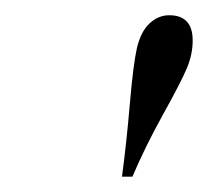

<svg xmlns="http://www.w3.org/2000/svg" viewBox="-20 -750 273 252"><path d="M202.1 -730Q232.9 -730 232.9 -696.8Q232.9 -678.7 225.3 -660.6Q217.8 -642.6 193.8 -599.4Q169.9 -556.2 153.8 -518.1H140.1Q146 -562 150.4 -613.5Q154.8 -665 159.7 -687Q165 -709 176.5 -719.5Q188 -730 202.1 -730Z"/></svg>

Font: PlayfairDisplay-Italic
Style: Italic
Weight: 400
Italic angle: -14°
Designer: Claus Eggers Sørensen
Foundry: Claus Eggers Sørensen
Version: Version 1.002;PS 001.002;hotconv 1.0.70;makeotf.lib2.5.58329